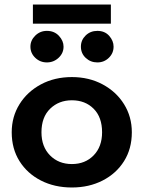

<svg xmlns="http://www.w3.org/2000/svg" viewBox="-20 -821 640 852"><path d="M299 11Q222 11 161.5 -20Q101 -51 66.5 -106Q32 -161 32 -234Q32 -303 66.5 -358.5Q101 -414 161.5 -446.5Q222 -479 299 -479Q375 -479 435.5 -446.5Q496 -414 530.5 -358.5Q565 -303 565 -234Q565 -161 530.5 -106Q496 -51 435.5 -20Q375 11 299 11ZM299 -93Q358 -93 395.5 -131.5Q433 -170 433 -234Q433 -301 395.5 -338.5Q358 -376 299 -376Q241 -376 202.5 -338.5Q164 -301 164 -234Q164 -170 202 -131.5Q240 -93 299 -93ZM188 -544Q158 -544 136.5 -564.5Q115 -585 115 -614Q115 -642 136.5 -663Q158 -684 188 -684Q221 -684 241.5 -662Q262 -640 262 -614Q262 -585 240 -564.5Q218 -544 188 -544ZM412 -544Q382 -544 360.5 -564Q339 -584 339 -614Q339 -643 360 -663.5Q381 -684 412 -684Q445 -684 464.5 -662Q484 -640 484 -614Q484 -585 463 -564.5Q442 -544 412 -544ZM126 -716V-801H472V-716Z"/></svg>

Font: Inconsolata Expanded ExtraBold
Style: Regular
Weight: 800
Width: 7
Monospace: yes
Designer: Raph Levien, Cyreal, Brenton Simpson
Foundry: Raph Levien, Cyreal, Google
Version: Version 3.001; ttfautohint (v1.8.2.53-6de2)